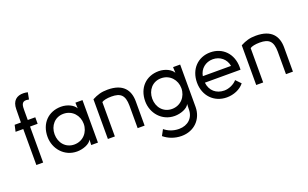

<svg xmlns="http://www.w3.org/2000/svg" viewBox="-103 -1254 3196 1995"><g transform="rotate(-20 1495.0 -257.0)"><path d="M232 -747C158 -749 105 -710 105 -615C104 -562 104 -515 103 -470H34L18 -398H103V0H178V-398H262V-470H179V-574C179 -626 181 -670 233 -670C240 -670 248 -669 264 -666L278 -741C258 -745 245 -747 232 -747Z M548 -65C453 -65 390 -140 390 -235C390 -329 453 -404 548 -404C646 -404 712 -326 712 -235C712 -143 646 -65 548 -65ZM312 -235C312 -103 409 13 550 13C615 13 692 -15 712 -60L710 -8V0H784V-470H706V-458L708 -406C688 -447 621 -482 550 -482C408 -482 312 -382 312 -235Z M971 0V-380C989 -393 1029 -402 1078 -402C1179 -402 1222 -365 1223 -250C1224 -165 1224 -85 1223 0H1300C1301 -95 1301 -176 1300 -271C1299 -392 1237 -483 1065 -483C996 -483 952 -469 894 -439V0Z M1628 -65C1533 -65 1470 -140 1470 -235C1470 -329 1533 -404 1628 -404C1726 -404 1792 -326 1792 -235C1792 -143 1726 -65 1628 -65ZM1392 -235C1392 -103 1489 13 1630 13C1695 13 1772 -15 1792 -60L1790 -8V0C1790 92 1724 155 1626 155C1559 155 1506 131 1467 99L1432 164C1481 205 1549 233 1626 233C1767 233 1863 133 1864 0C1865 -197 1865 -273 1864 -470H1786V-458L1788 -406C1768 -447 1701 -482 1630 -482C1488 -482 1392 -382 1392 -235Z M2398 -68 2345 -123C2315 -86 2255 -59 2205 -59C2117 -59 2051 -113 2041 -205H2435C2436 -214 2436 -224 2436 -233C2436 -381 2337 -482 2200 -482C2063 -482 1964 -381 1964 -233C1964 -88 2064 17 2205 17C2280 17 2355 -13 2398 -68ZM2044 -276C2057 -354 2121 -406 2200 -406C2279 -406 2343 -354 2356 -276Z M2611 0V-380C2629 -393 2669 -402 2718 -402C2819 -402 2862 -365 2863 -250C2864 -165 2864 -85 2863 0H2940C2941 -95 2941 -176 2940 -271C2939 -392 2877 -483 2705 -483C2636 -483 2592 -469 2534 -439V0Z"/></g></svg>

Font: Kreadon Medium
Style: Regular
Weight: 500
Designer: kohakuno
Foundry: StudioGnu
Version: Version 1.000;Glyphs 3.1.2 (3151)